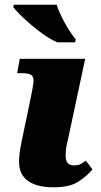

<svg xmlns="http://www.w3.org/2000/svg" viewBox="-20 -786 431 816"><path d="M207 10Q137 10 99 -17Q61 -44 61 -99Q61 -113 63 -132.5Q65 -152 73 -190L112 -377Q119 -412 122 -433.5Q125 -455 115.5 -465Q106 -475 75 -475H53L64 -536H342L272 -208Q267 -185 264 -171.5Q261 -158 260 -148Q259 -138 259 -123Q259 -83 295 -83Q311 -83 320 -87.5Q329 -92 345 -103L373 -66Q348 -36 311.5 -13Q275 10 207 10ZM224 -606Q198 -617 169.5 -636.5Q141 -656 114 -679Q87 -702 66.5 -722.5Q46 -743 36 -756L39 -766H221Q229 -740 244 -710Q259 -680 275 -655.5Q291 -631 302 -619L299 -606Z"/></svg>

Font: Noto Serif Black
Style: Italic
Weight: 900
Italic angle: -12°
Designer: Monotype Design Team
Foundry: Monotype Imaging Inc.
Version: Version 2.013